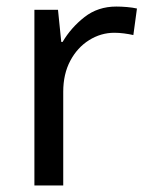

<svg xmlns="http://www.w3.org/2000/svg" viewBox="-20 -566 453 586"><path d="M335 -546Q350 -546 367.5 -544.5Q385 -543 398 -540L387 -459Q374 -462 358.5 -464Q343 -466 329 -466Q288 -466 252 -443.5Q216 -421 194.5 -380.5Q173 -340 173 -286V0H85V-536H157L167 -438H171Q197 -482 238 -514Q279 -546 335 -546Z"/></svg>

Font: Noto Sans Tifinagh Ahaggar
Style: Regular
Weight: 400
Designer: JamraPatel
Foundry: JamraPatel LLC
Version: Version 2.006; ttfautohint (v1.8.4.7-5d5b)